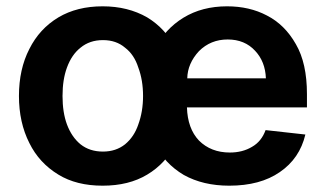

<svg xmlns="http://www.w3.org/2000/svg" viewBox="-20 -575 1021 608"><path d="M165 -22Q104 -59 73 -122Q40 -187 40 -271Q40 -356 73 -420Q105 -484 165 -520Q224 -555 305 -555Q385 -555 446 -520Q504 -485 538 -420Q570 -354 570 -271Q570 -188 538 -122Q505 -57 446 -22Q388 13 305 13Q222 13 165 -22ZM376 -118Q405 -142 418 -181Q433 -222 433 -271Q433 -321 418 -361Q405 -402 376 -424Q348 -448 306 -448Q264 -448 235 -424Q207 -402 192 -361Q178 -323 178 -271Q178 -219 192 -181Q207 -141 235 -118Q264 -95 306 -95Q347 -95 376 -118ZM562 -21Q501 -57 470 -120Q438 -181 438 -270Q438 -356 470 -419Q502 -483 561 -519Q620 -555 699 -555Q770 -555 825 -526Q882 -497 917 -435Q952 -375 952 -277V-235H572Q574 -168 610 -130Q648 -92 708 -92Q748 -92 778 -110Q808 -127 821 -163L947 -149Q929 -73 866 -30Q804 13 706 13Q623 13 562 -21ZM822 -327Q820 -380 788 -414Q755 -450 701 -450Q647 -450 610 -413Q574 -374 573 -327Z"/></svg>

Font: Sinter Bold
Style: Regular
Weight: 700
Foundry: Adobe & rsms
Version: Version 1.000